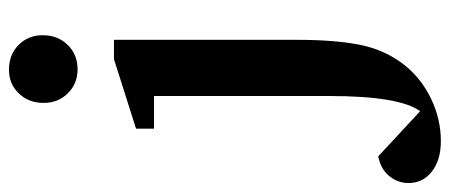

<svg xmlns="http://www.w3.org/2000/svg" viewBox="-380 -464 978 417"><g transform="rotate(-90 108.5 -255.0)"><path d="M166 -724Q199 -724 220 -703Q241 -682 241 -651Q241 -618 220 -596.5Q199 -575 167 -575Q136 -575 115 -596Q94 -617 94 -649Q94 -681 114.5 -702.5Q135 -724 166 -724ZM-80 144Q-80 120 -64.5 101.5Q-49 83 -22 78L76 169Q109 124 109 -29V-409H38V-448L189 -496H231V-98Q231 -15 220 39Q209 93 177 134Q148 171 103.5 192.5Q59 214 11 214Q-30 214 -55 194.5Q-80 175 -80 144Z"/></g></svg>

Font: Khartiya
Style: Bold
Weight: 700
Version: Version 1.0.2